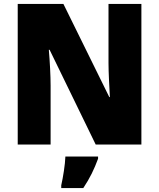

<svg xmlns="http://www.w3.org/2000/svg" viewBox="-20 -734 809 975"><path d="M698 0V-714H531V-414C531 -368 535 -297 538 -241H535L302 -714H70V0H237V-300C237 -349 233 -423 228 -481H232L466 0ZM478 72V61H312C311 100 300 168 291 207V221H403C437 170 458 126 478 72Z"/></svg>

Font: Noto Sans Gujarati UI SemiCondensed Black
Style: Regular
Weight: 900
Width: 4
Designer: Jelle Bosma - Monotype Design Team, Universal Thirst
Foundry: Monotype Imaging Inc.
Version: Version 2.106